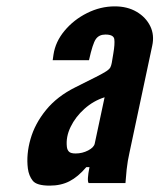

<svg xmlns="http://www.w3.org/2000/svg" viewBox="-20 -575 501 603"><path d="M136 8Q171.5 8 198.2 -5.8Q225 -19.5 251 -50H261Q252.5 -7 258.5 0H374Q376 -27.5 377.8 -43Q379.5 -58.5 381.5 -69.8Q383.5 -81 386.5 -95L458 -431Q465.5 -465 451.8 -493Q438 -521 409 -538Q380 -555 340.5 -555Q295.5 -555 253.5 -534Q211.5 -513 182.8 -478.5Q154 -444 148 -403.5L145.5 -386H259.5Q271 -438 281 -452.2Q291 -466.5 311 -466.5Q337 -466.5 339 -451.8Q341 -437 336 -407.5L331 -377.5Q329.5 -369.5 326.8 -363.8Q324 -358 313.8 -351.2Q303.5 -344.5 280.8 -333Q258 -321.5 217 -301Q159.5 -272.5 124.5 -229.5Q89.5 -186.5 75.8 -138.2Q62 -90 67.5 -46Q70.5 -23 82.8 -7.5Q95 8 136 8ZM217.5 -93Q202 -93 196.5 -98.8Q191 -104.5 190 -114Q186.5 -145 201.8 -176.5Q217 -208 245.2 -233.2Q273.5 -258.5 308.5 -269.5L277.5 -124Q275 -112 256.8 -102.5Q238.5 -93 217.5 -93Z"/></svg>

Font: League Gothic SemiExpanded Italic
Style: Regular
Weight: 400
Width: 6
Designer: The League of Moveable Type
Version: Version 1.600; ttfautohint (v1.8.3)